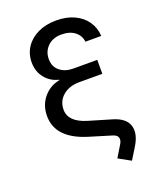

<svg xmlns="http://www.w3.org/2000/svg" viewBox="-166 -840 932 1127"><g transform="rotate(-20 300.0 -277.0)"><path d="M323 -652Q270 -652 237.5 -620.5Q205 -589 205 -541Q205 -494 237.5 -467Q270 -440 323 -440H471V-353H328Q264 -353 224.5 -319.5Q185 -286 185 -232Q185 -156 295 -123L440 -80Q515 -57 530.5 -4.5Q546 48 502 118L460 186L384 144L427 73Q441 51 436 33.5Q431 16 404 8L266 -34Q81 -91 81 -230Q81 -297 120 -344.5Q159 -392 221 -404V-407Q169 -419 136.5 -459.5Q104 -500 104 -557Q104 -610 131.5 -651.5Q159 -693 208.5 -716.5Q258 -740 323 -740Q387 -740 435 -717.5Q483 -695 510.5 -655.5Q538 -616 541 -564H442Q438 -603 406.5 -627.5Q375 -652 323 -652Z"/></g></svg>

Font: JetBrains Mono NL Medium
Style: Regular
Weight: 500
Monospace: yes
Designer: Philipp Nurullin, Konstantin Bulenkov
Foundry: JetBrains
Version: Version 2.305; ttfautohint (v1.8.4.7-5d5b)